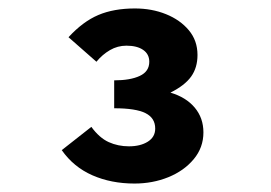

<svg xmlns="http://www.w3.org/2000/svg" viewBox="-20 -794 640 454"><path d="M298 -360Q243 -360 198.5 -379.5Q154 -399 126 -439L196 -494Q215 -468 237 -458Q259 -448 285 -448Q312 -448 329.5 -459Q347 -470 347 -490Q347 -515 324 -526.5Q301 -538 250 -538V-604Q288 -604 310.5 -614.5Q333 -625 333 -648Q333 -666 318.5 -676Q304 -686 279 -686Q258 -686 240 -675.5Q222 -665 208 -648L142 -706Q176 -743 212.5 -758.5Q249 -774 299 -774Q339 -774 372.5 -760.5Q406 -747 426.5 -722.5Q447 -698 447 -664Q447 -634 432 -613Q417 -592 383 -575Q420 -564 440.5 -539.5Q461 -515 461 -481Q461 -445 438 -417.5Q415 -390 378 -375Q341 -360 298 -360Z"/></svg>

Font: Source Code Pro ExtraLight ExtraBold
Style: Regular
Weight: 800
Monospace: yes
Version: Version 1.018;hotconv 1.0.116;makeotfexe 2.5.65601